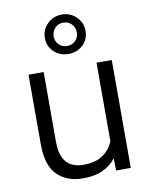

<svg xmlns="http://www.w3.org/2000/svg" viewBox="-88 -851 726 926"><g transform="rotate(-10 275.0 -388.0)"><path d="M406.7 0 405.3 -59.6Q380.4 -26.9 340.8 -8.5Q301.3 9.8 244.1 9.8Q166.5 9.8 118.7 -36.1Q70.8 -82 70.8 -189V-528.3H145V-188Q145 -136.2 160.2 -106.9Q175.3 -77.6 200.4 -65.9Q225.6 -54.2 254.4 -54.2Q316.9 -54.2 352.5 -79.3Q388.2 -104.5 403.8 -144V-528.3H478.5V0ZM179.2 -688.5Q179.2 -729 208 -757.6Q236.8 -786.1 278.8 -786.1Q320.8 -786.1 349.6 -757.6Q378.4 -729 378.4 -688.5Q378.4 -647.5 349.6 -620.4Q320.8 -593.3 278.8 -593.3Q236.8 -593.3 208 -620.4Q179.2 -647.5 179.2 -688.5ZM222.2 -688.5Q222.2 -666 238 -649.2Q253.9 -632.3 278.8 -632.3Q303.7 -632.3 319.8 -648.9Q335.9 -665.5 335.9 -688.5Q335.9 -712.4 319.8 -729.5Q303.7 -746.6 278.8 -746.6Q253.9 -746.6 238 -729.5Q222.2 -712.4 222.2 -688.5Z"/></g></svg>

Font: Vazirmatn RD UI Light
Style: Regular
Weight: 300
Designer: Saber Rastikerdar
Foundry: Saber Rastikerdar
Version: Version 33.003